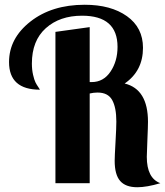

<svg xmlns="http://www.w3.org/2000/svg" viewBox="-20 -770 694 807"><path d="M18 -509Q18 -609 108 -679.5Q198 -750 336 -750Q446 -750 513.5 -702Q581 -654 581 -569Q581 -472 504 -419Q602 -395 602 -258Q602 -238 599.5 -182Q597 -126 597 -111Q597 -21 654 0Q597 17 557 17Q508 17 485 -9.5Q462 -36 462 -94Q462 -111 465.5 -172.5Q469 -234 469 -259Q469 -318 451.5 -349.5Q434 -381 390 -381Q373 -381 357 -377V0H213V-636L357 -656V-425H365Q415 -425 444.5 -469Q474 -513 474 -573Q474 -704 325 -704Q231 -704 172.5 -651.5Q114 -599 114 -503Q114 -477 119 -455.5Q124 -434 129 -424Q134 -414 141 -404Q148 -394 148 -393Q18 -393 18 -509Z"/></svg>

Font: Lobster Two
Style: Bold
Weight: 700
Designer: Pablo Impallari
Foundry: Pablo Impallari. www.impallari.com
Version: Version 1.006